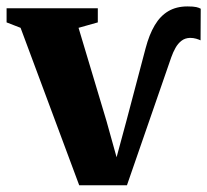

<svg xmlns="http://www.w3.org/2000/svg" viewBox="-33 -558 630 583"><path d="M207.5 4.5 29.5 -473.5 -13 -490V-533H264V-490L205.5 -473.5L290.5 -190L321 -80.5L351 -191.5L409 -411Q420 -453 436.8 -481.2Q453.5 -509.5 478 -524Q502.5 -538.5 536 -538.5Q554.5 -538.5 563 -536.5Q571.5 -534.5 576.5 -531.5L576 -435.5Q571 -438 562.5 -440.5Q554 -443 544 -443Q528.5 -442.5 517.8 -434Q507 -425.5 499.8 -412.5Q492.5 -399.5 487 -384L352.5 4.5Z"/></svg>

Font: Merriweather 72pt ExtraBold
Style: Regular
Weight: 800
Version: Version 2.100